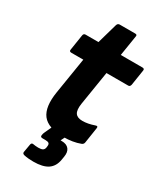

<svg xmlns="http://www.w3.org/2000/svg" viewBox="-205 -702 827 976"><g transform="rotate(30 208.5 -214.5)"><path d="M234 12Q143 12 109.5 -31.5Q76 -75 91 -168L125 -379H55Q41 -379 44 -392L58 -482Q60 -495 71 -495H147L181 -614Q185 -626 196 -626H287Q300 -626 297 -614L278 -495H405Q419 -495 416 -482L402 -392Q399 -379 389 -379H261L229 -180Q223 -141 234.5 -124Q246 -107 276 -107Q308 -107 345 -120Q361 -126 358 -110L344 -19Q342 -8 331 -4Q310 4 285.5 8Q261 12 234 12ZM164 197Q133 197 110 192Q96 189 98 178L106 132Q108 118 119 120Q125 121 133 122Q141 123 150 123Q168 123 176 118Q184 113 186 102L187 94Q189 81 183 76Q177 71 162 71H145Q131 71 134 58Q135 49 139 41L173 -33Q179 -45 189 -45H255Q269 -45 263 -33L230 34H237Q266 34 279.5 51Q293 68 287 99L284 117Q277 158 248 177.5Q219 197 164 197Z"/></g></svg>

Font: Sofia Sans ExtraBold
Style: Italic
Weight: 800
Italic angle: -9°
Designer: Botio Nikoltchev, Ani Petrova
Foundry: lettersoup
Version: Version 4.100; ttfautohint (v1.8.4.7-5d5b)